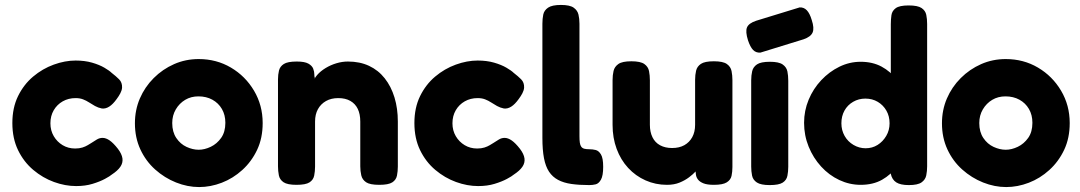

<svg xmlns="http://www.w3.org/2000/svg" viewBox="-20 -740 4370 777"><path d="M288 13Q244 13 198.5 -3.5Q153 -20 114.5 -52.5Q76 -85 53 -132.5Q30 -180 30 -242Q30 -304 53 -351Q76 -398 114 -430Q152 -462 197.5 -478.5Q243 -495 286 -495Q323 -495 352.5 -486.5Q382 -478 402.5 -466Q423 -454 432 -445Q449 -432 462 -419Q475 -406 474 -385Q473 -374 467 -362.5Q461 -351 452 -339Q422 -297 392 -301Q377 -304 364.5 -311Q352 -318 340.5 -325.5Q329 -333 316 -338Q303 -343 286 -343Q257 -343 234 -330Q211 -317 197.5 -294Q184 -271 184 -241Q184 -212 197.5 -189Q211 -166 233.5 -152.5Q256 -139 284 -139Q301 -139 313.5 -143Q326 -147 335 -152.5Q344 -158 349 -161Q361 -169 372 -175.5Q383 -182 395 -182Q409 -182 424 -171.5Q439 -161 457 -138Q473 -117 475.5 -99Q478 -81 467 -65Q456 -49 433 -34Q425 -27 404.5 -16Q384 -5 354.5 4Q325 13 288 13Z M786 17Q739 17 692.5 -1.5Q646 -20 608 -54Q570 -88 548 -135.5Q526 -183 526 -241Q526 -295 546 -341.5Q566 -388 602 -424Q638 -460 684.5 -480.5Q731 -501 784 -501Q856 -501 914.5 -466.5Q973 -432 1008 -373Q1043 -314 1043 -242Q1043 -181 1020.5 -133.5Q998 -86 960.5 -52Q923 -18 877.5 -0.5Q832 17 786 17ZM784 -134Q808 -134 833 -146Q858 -158 875 -182Q892 -206 892 -243Q892 -275 878 -299Q864 -323 839.5 -336.5Q815 -350 783 -350Q753 -350 729.5 -336Q706 -322 691.5 -297.5Q677 -273 677 -242Q677 -206 693.5 -181.5Q710 -157 735 -145.5Q760 -134 784 -134Z M1180 8Q1143 8 1127.5 -2.5Q1112 -13 1108.5 -30.5Q1105 -48 1105 -67V-419Q1105 -438 1109 -454.5Q1113 -471 1128.5 -481Q1144 -491 1181 -491Q1213 -491 1228 -482.5Q1243 -474 1247.5 -462Q1252 -450 1252 -439.5Q1252 -429 1254 -425L1248 -406Q1250 -421 1263.5 -436.5Q1277 -452 1297.5 -464.5Q1318 -477 1341.5 -484Q1365 -491 1388 -491Q1436 -491 1473.5 -473.5Q1511 -456 1537 -423Q1563 -390 1576.5 -345.5Q1590 -301 1590 -248V-66Q1590 -47 1586.5 -29.5Q1583 -12 1567.5 -2Q1552 8 1515 8Q1477 8 1461.5 -2.5Q1446 -13 1442 -30.5Q1438 -48 1438 -67V-248Q1438 -278 1428 -299Q1418 -320 1398 -331.5Q1378 -343 1349 -343Q1320 -343 1299 -331Q1278 -319 1266.5 -298Q1255 -277 1255 -248V-66Q1255 -47 1251.5 -29.5Q1248 -12 1232.5 -2Q1217 8 1180 8Z M1915 13Q1871 13 1825.5 -3.5Q1780 -20 1741.5 -52.5Q1703 -85 1680 -132.5Q1657 -180 1657 -242Q1657 -304 1680 -351Q1703 -398 1741 -430Q1779 -462 1824.5 -478.5Q1870 -495 1913 -495Q1950 -495 1979.5 -486.5Q2009 -478 2029.5 -466Q2050 -454 2059 -445Q2076 -432 2089 -419Q2102 -406 2101 -385Q2100 -374 2094 -362.5Q2088 -351 2079 -339Q2049 -297 2019 -301Q2004 -304 1991.5 -311Q1979 -318 1967.5 -325.5Q1956 -333 1943 -338Q1930 -343 1913 -343Q1884 -343 1861 -330Q1838 -317 1824.5 -294Q1811 -271 1811 -241Q1811 -212 1824.5 -189Q1838 -166 1860.5 -152.5Q1883 -139 1911 -139Q1928 -139 1940.5 -143Q1953 -147 1962 -152.5Q1971 -158 1976 -161Q1988 -169 1999 -175.5Q2010 -182 2022 -182Q2036 -182 2051 -171.5Q2066 -161 2084 -138Q2100 -117 2102.5 -99Q2105 -81 2094 -65Q2083 -49 2060 -34Q2052 -27 2031.5 -16Q2011 -5 1981.5 4Q1952 13 1915 13Z M2365 9Q2324 9 2292.5 4.5Q2261 0 2238.5 -12Q2216 -24 2202 -45Q2188 -66 2181.5 -99.5Q2175 -133 2175 -182V-644Q2175 -664 2178.5 -681Q2182 -698 2198 -709Q2214 -720 2250 -720Q2286 -720 2301.5 -709Q2317 -698 2321 -681Q2325 -664 2325 -644V-189Q2325 -173 2326.5 -162.5Q2328 -152 2332.5 -146Q2337 -140 2345 -138Q2353 -136 2366 -136Q2378 -136 2390.5 -133Q2403 -130 2412 -115Q2421 -100 2421 -65Q2421 -29 2412 -13Q2403 3 2390.5 6Q2378 9 2365 9Z M2679 8Q2633 8 2592.5 -10Q2552 -28 2522 -60.5Q2492 -93 2475.5 -137.5Q2459 -182 2459 -235V-416Q2459 -436 2463 -453Q2467 -470 2482.5 -481Q2498 -492 2535 -492Q2572 -492 2587.5 -481Q2603 -470 2606.5 -452.5Q2610 -435 2610 -415V-235Q2610 -206 2620.5 -184.5Q2631 -163 2651.5 -152Q2672 -141 2700 -141Q2729 -141 2749.5 -152.5Q2770 -164 2781.5 -185Q2793 -206 2793 -235V-417Q2793 -437 2797 -454Q2801 -471 2816.5 -481.5Q2832 -492 2869 -492Q2906 -492 2921.5 -481Q2937 -470 2940.5 -452.5Q2944 -435 2944 -416V-64Q2944 -45 2940.5 -28.5Q2937 -12 2921 -2Q2905 8 2869 8Q2842 8 2827 2Q2812 -4 2805 -13Q2798 -22 2796.5 -32Q2795 -42 2795 -50L2808 -61Q2805 -57 2795 -46Q2785 -35 2768.5 -22.5Q2752 -10 2730 -1Q2708 8 2679 8Z M3095 9Q3059 9 3043 -1.5Q3027 -12 3023.5 -29.5Q3020 -47 3020 -66V-415Q3020 -435 3024 -452Q3028 -469 3043.5 -479.5Q3059 -490 3096 -490Q3132 -490 3147.5 -479Q3163 -468 3166.5 -451Q3170 -434 3170 -413V-65Q3170 -46 3166.5 -28.5Q3163 -11 3147.5 -1Q3132 9 3095 9ZM3057 -527Q3039 -526 3027.5 -538Q3016 -550 3007 -577Q2996 -612 3003 -629Q3010 -646 3040 -656L3216 -710Q3233 -711 3245 -698.5Q3257 -686 3265 -659Q3276 -626 3268.5 -608.5Q3261 -591 3232 -581Z M3463 8Q3418 8 3376.5 -11.5Q3335 -31 3303 -66Q3271 -101 3252.5 -146.5Q3234 -192 3234 -243Q3234 -292 3252.5 -336.5Q3271 -381 3303.5 -415.5Q3336 -450 3377 -470Q3418 -490 3463 -490Q3511 -490 3547.5 -470.5Q3584 -451 3609 -417Q3634 -383 3646.5 -338Q3659 -293 3660 -244Q3661 -193 3648.5 -148Q3636 -103 3611 -68Q3586 -33 3549.5 -12.5Q3513 8 3463 8ZM3483 -140Q3510 -140 3531.5 -153.5Q3553 -167 3566.5 -190Q3580 -213 3580 -241Q3580 -270 3567 -292.5Q3554 -315 3532 -328Q3510 -341 3482 -341Q3455 -341 3432.5 -328Q3410 -315 3397.5 -292.5Q3385 -270 3385 -241Q3385 -213 3398 -190Q3411 -167 3434 -153.5Q3457 -140 3483 -140ZM3658 9Q3624 9 3607 -2Q3590 -13 3585 -36V-642Q3585 -661 3587.5 -678.5Q3590 -696 3605 -707Q3620 -718 3657 -718Q3694 -718 3709.5 -707.5Q3725 -697 3728.5 -680Q3732 -663 3732 -643V-67Q3732 -48 3728.5 -30.5Q3725 -13 3709.5 -2Q3694 9 3658 9Z M4052 17Q4005 17 3958.5 -1.5Q3912 -20 3874 -54Q3836 -88 3814 -135.5Q3792 -183 3792 -241Q3792 -295 3812 -341.5Q3832 -388 3868 -424Q3904 -460 3950.5 -480.5Q3997 -501 4050 -501Q4122 -501 4180.5 -466.5Q4239 -432 4274 -373Q4309 -314 4309 -242Q4309 -181 4286.5 -133.5Q4264 -86 4226.5 -52Q4189 -18 4143.5 -0.5Q4098 17 4052 17ZM4050 -134Q4074 -134 4099 -146Q4124 -158 4141 -182Q4158 -206 4158 -243Q4158 -275 4144 -299Q4130 -323 4105.5 -336.5Q4081 -350 4049 -350Q4019 -350 3995.5 -336Q3972 -322 3957.5 -297.5Q3943 -273 3943 -242Q3943 -206 3959.5 -181.5Q3976 -157 4001 -145.5Q4026 -134 4050 -134Z"/></svg>

Font: Fredoka SemiBold
Style: Regular
Weight: 600
Designer: Ben Nathan
Foundry: Milena B. Brandão, Ben Nathan
Version: Version 2.001